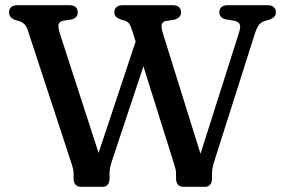

<svg xmlns="http://www.w3.org/2000/svg" viewBox="-20 -720 1091 740"><path d="M507 -572.7 562.1 -552.7 411.7 -100.4Q406.8 -85.7 404.6 -74.4Q402.3 -63.1 402.3 -52.8V-32.4Q402.3 -16.5 395.1 -8.3Q387.8 0 376.1 0H291.1Q278.5 0 271.1 -8.3Q263.7 -16.5 263.7 -32.4V-52.8Q263.7 -61.2 261.3 -70.6Q259 -79.9 254.7 -92.6L87.8 -601.4Q82.5 -617.7 75.6 -625.3Q68.7 -632.9 56.9 -637.7L37 -643.6Q26.2 -647.8 20.5 -655Q14.8 -662.2 14.8 -672.4Q14.8 -685.4 23.1 -692.7Q31.4 -700 48 -700H246.4Q263.5 -700 271.6 -692.7Q279.6 -685.4 279.6 -672.4Q279.6 -651.9 256.4 -645L222 -640Q208.3 -636.1 205.7 -625.5Q203.1 -614.9 211.3 -589L376.4 -80L331.9 -46.4ZM825.4 -672.4Q825.4 -685.4 833.8 -692.7Q842.2 -700 858.6 -700H1010.2Q1027.1 -700 1035.3 -692.5Q1043.4 -685.1 1043.4 -672.4Q1043.4 -662 1037.3 -655.7Q1031.2 -649.4 1018.8 -644.4L998.3 -638.3Q985.5 -633.9 977.4 -623.3Q969.3 -612.7 961.4 -587.4L806.5 -100.4Q801.8 -85.7 799.5 -74.4Q797.1 -63.1 797.1 -52.8V-32.4Q797.1 -16.5 789.9 -8.3Q782.6 0 770.9 0H685.9Q673.3 0 665.9 -8.3Q658.5 -16.5 658.5 -32.4V-52.8Q658.5 -61.2 656 -70.6Q653.5 -79.9 649.5 -92.6L489.7 -601.4Q484.4 -618.5 479.1 -627Q473.8 -635.5 463 -639.7L443.1 -645.6Q432.7 -649.6 426.7 -655.9Q420.7 -662.2 420.7 -672.4Q420.7 -685.4 429.1 -692.7Q437.5 -700 453.9 -700H644.5Q661.6 -700 669.7 -692.7Q677.7 -685.4 677.7 -672.4Q677.7 -661.6 671.4 -655Q665.1 -648.4 653.1 -644.2L618.1 -638.8Q605.6 -635.5 603.1 -624.9Q600.6 -614.3 608.6 -589L767.5 -80L727 -46.4L900.6 -592.4Q907.9 -614.9 904.6 -625.1Q901.2 -635.4 883 -640L847.4 -645.8Q837.2 -649.2 831.3 -655.8Q825.4 -662.4 825.4 -672.4Z"/></svg>

Font: Fraunces SuperSoft Wonky
Style: Regular
Weight: 900
Version: Version 1.000;[b76b70a41]